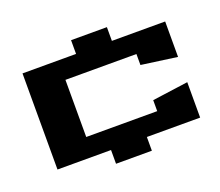

<svg xmlns="http://www.w3.org/2000/svg" viewBox="-143 -1007 1505 1314"><g transform="rotate(-20 609.5 -350.0)"><path d="M100 0V-700H490V-800H751V-700H1139V-442L878 -478V-558H361V-142H878V-222L1139 -258V0H751V100H490V0Z"/></g></svg>

Font: Stalin One
Style: Regular
Weight: 400
Designer: Jovanny Lemonad
Foundry: Alexey Maslov, Jovanny Lemonad
Version: Version 3.002; ttfautohint (v0.91) -l 8 -r 50 -G 200 -x 0 -w